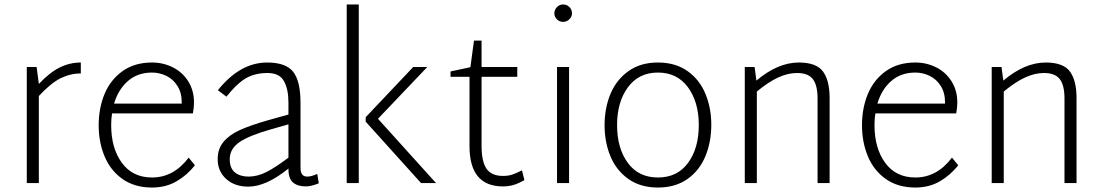

<svg xmlns="http://www.w3.org/2000/svg" viewBox="-20 -820 4937 860"><path d="M342 -540V-491Q295 -491 251.5 -469.5Q208 -448 154 -390V0H100V-520H144L154 -444Q203 -496 248 -518Q293 -540 342 -540Z M853 -80Q819 -36 771 -8Q723 20 661 20Q583 20 529 -18Q475 -56 448.5 -119.5Q422 -183 422 -259Q422 -336 448.5 -399.5Q475 -463 529 -501.5Q583 -540 661 -540Q711 -540 754 -518.5Q797 -497 823 -456Q849 -415 849 -360Q849 -340 844 -312H482Q478 -289 478 -260Q478 -156 526 -90.5Q574 -25 661 -25Q758 -25 825 -114ZM491 -356H794V-361Q794 -405 774.5 -435.5Q755 -466 724.5 -480.5Q694 -495 661 -495Q597 -495 553.5 -457.5Q510 -420 491 -356Z M1408 1Q1374 15 1350 15Q1314 15 1293 -2Q1272 -19 1272 -63V-65Q1172 16 1092 16Q1031 16 993 -18.5Q955 -53 955 -107Q955 -153 981 -184.5Q1007 -216 1054.5 -237.5Q1102 -259 1179 -281L1272 -307V-361Q1272 -420 1252 -456.5Q1232 -493 1178 -493Q1125 -493 1085 -471.5Q1045 -450 994 -387L956 -416Q1055 -540 1177 -540Q1260 -540 1293 -498.5Q1326 -457 1326 -360V-70Q1326 -48 1333.5 -38.5Q1341 -29 1357 -29Q1374 -29 1401 -41ZM1272 -114V-263L1198 -242Q1095 -213 1052 -183Q1009 -153 1009 -107Q1009 -66 1032.5 -47.5Q1056 -29 1093 -29Q1133 -29 1173.5 -49.5Q1214 -70 1272 -114Z M1533 -800H1587V0H1533ZM1933 0H1866L1618 -275V-295L1831 -520H1894L1673 -288Z M2329 -13Q2302 2 2280 8.5Q2258 15 2233 15Q2083 15 2083 -165V-476H1998V-500L2087 -519L2103 -638H2137V-520H2297V-476H2137V-167Q2137 -97 2159 -64.5Q2181 -32 2233 -32Q2256 -32 2273 -37.5Q2290 -43 2318 -57Z M2463 -760Q2463 -776 2474.5 -788Q2486 -800 2502 -800Q2519 -800 2530.5 -788.5Q2542 -777 2542 -760Q2542 -745 2530 -733.5Q2518 -722 2502 -722Q2486 -722 2474.5 -733.5Q2463 -745 2463 -760ZM2475 -520H2529V0H2475Z M2688 -259Q2688 -336 2714.5 -399.5Q2741 -463 2795 -501.5Q2849 -540 2927 -540Q3005 -540 3059 -502Q3113 -464 3139.5 -400.5Q3166 -337 3166 -261Q3166 -184 3139.5 -120Q3113 -56 3059 -18Q3005 20 2927 20Q2849 20 2795 -18Q2741 -56 2714.5 -119.5Q2688 -183 2688 -259ZM3110 -260Q3110 -363 3061.5 -429Q3013 -495 2927 -495Q2841 -495 2792.5 -429Q2744 -363 2744 -260Q2744 -156 2792 -90.5Q2840 -25 2927 -25Q3014 -25 3062 -90.5Q3110 -156 3110 -260Z M3696 -381V0H3642V-379Q3642 -438 3621 -465.5Q3600 -493 3550 -493Q3509 -493 3465.5 -473Q3422 -453 3370 -410V0H3316V-520H3360L3368 -459Q3464 -540 3558 -540Q3637 -540 3666.5 -499.5Q3696 -459 3696 -381Z M4272 -80Q4238 -36 4190 -8Q4142 20 4080 20Q4002 20 3948 -18Q3894 -56 3867.5 -119.5Q3841 -183 3841 -259Q3841 -336 3867.5 -399.5Q3894 -463 3948 -501.5Q4002 -540 4080 -540Q4130 -540 4173 -518.5Q4216 -497 4242 -456Q4268 -415 4268 -360Q4268 -340 4263 -312H3901Q3897 -289 3897 -260Q3897 -156 3945 -90.5Q3993 -25 4080 -25Q4177 -25 4244 -114ZM3910 -356H4213V-361Q4213 -405 4193.5 -435.5Q4174 -466 4143.5 -480.5Q4113 -495 4080 -495Q4016 -495 3972.5 -457.5Q3929 -420 3910 -356Z M4802 -381V0H4748V-379Q4748 -438 4727 -465.5Q4706 -493 4656 -493Q4615 -493 4571.5 -473Q4528 -453 4476 -410V0H4422V-520H4466L4474 -459Q4570 -540 4664 -540Q4743 -540 4772.5 -499.5Q4802 -459 4802 -381Z"/></svg>

Font: Martel Sans ExtraLight
Style: Regular
Weight: 275
Designer: Dan Reynolds and Mathieu Réguer
Foundry: Dan Reynolds and Mathieu Réguer
Version: Version 1.002; ttfautohint (v1.1) -l 5 -r 5 -G 72 -x 0 -D la